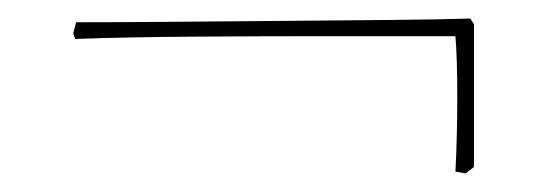

<svg xmlns="http://www.w3.org/2000/svg" viewBox="-20 -314 586 207"><path d="M482 -127 471 -129Q473 -167 473 -209.5Q473 -252 471 -275Q412 -275 337.5 -275Q263 -275 190 -274.5Q117 -274 61 -272L59 -278L62 -290Q107 -290 166.5 -290.5Q226 -291 287.5 -291.5Q349 -292 402 -292.5Q455 -293 487 -294L491 -288V-134Z"/></svg>

Font: Labrada Thin
Style: Regular
Weight: 100
Designer: Mercedes Jáuregui
Foundry: Omnibus-Type Team
Version: Version 1.000; ttfautohint (v1.8.4.7-5d5b)